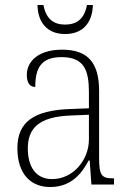

<svg xmlns="http://www.w3.org/2000/svg" viewBox="-20 -743 524 773"><path d="M242 -606C315 -606 352 -653 354 -723H330C320 -666 288 -644 242 -644C196 -644 165 -667 155 -723H131C132 -653 170 -606 242 -606ZM182 10C268 10 310 -46 337 -97H341L348 0H439V-25H435C388 -25 379 -38 379 -109V-377C379 -489 335 -543 230 -543C131 -543 88 -493 88 -442C88 -409 100 -393 122 -393C122 -470 146 -513 228 -513C319 -513 338 -460 338 -371V-307L262 -304C117 -299 50 -252 50 -147C50 -40 106 10 182 10ZM190 -22C121 -22 92 -76 92 -145C92 -225 134 -273 265 -278L338 -281V-181C338 -101 276 -22 190 -22Z"/></svg>

Font: Noto Serif Devanagari SemiCondensed ExtraLight
Style: Regular
Weight: 200
Width: 4
Designer: Universal Thirst, Indian Type Foundry and the Monotype Design Team
Foundry: Monotype Imaging Inc.
Version: Version 2.004